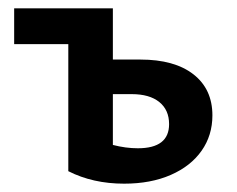

<svg xmlns="http://www.w3.org/2000/svg" viewBox="-20 -441 569 461"><path d="M490 -164Q490 -116 464 -79Q438 -42 390 -21Q342 0 278 0Q203 0 144 -30V-335H14V-421H251V-298H317Q399 -298 444.5 -262.5Q490 -227 490 -164ZM386 -143Q386 -177 362.5 -196Q339 -215 296 -215H251V-93Q282 -85 311 -85Q386 -85 386 -143Z"/></svg>

Font: Ysabeau Infant
Style: Bold
Weight: 700
Designer: Christian Thalmann (Catharsis Fonts)
Version: Version 0.003